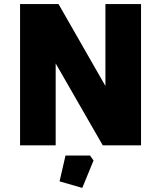

<svg xmlns="http://www.w3.org/2000/svg" viewBox="-20 -710 787 938"><path d="M78 0V-690H266L495 -290V-690H669V0H482L252 -400V0ZM271 176 300 50H420L437 74L382 208Z"/></svg>

Font: Oxanium ExtraBold
Style: Regular
Weight: 800
Designer: Severin Meyer
Version: Version 2.000